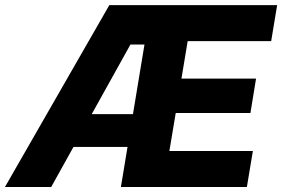

<svg xmlns="http://www.w3.org/2000/svg" viewBox="-52 -748 1129 768"><path d="M-32.2 0 385.3 -727.5H1056.6L1032.7 -583.5H698.7L673.8 -433.6H972.2L949.7 -295.9H650.9L625.5 -144H959.5L935.5 0H431.6L525.9 -569.8H469.7L152.8 0ZM166 -160.2 188 -291.5H553.2L531.7 -160.2Z"/></svg>

Font: Inter 24pt ExtraBold
Style: Italic
Weight: 800
Italic angle: -9.3988°
Designer: Rasmus Andersson
Foundry: rsms
Version: Version 4.001;git-66647c0bb